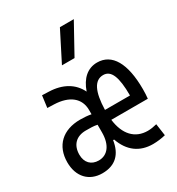

<svg xmlns="http://www.w3.org/2000/svg" viewBox="-189 -915 965 1045"><g transform="rotate(-30 293.0 -392.5)"><path d="M148.9 9.8C231.4 9.8 276.4 -36.6 288.6 -117.7H294.9C324.2 -33.7 383.3 9.8 466.8 9.8C493.2 9.8 522.5 5.9 545.9 0L535.2 -75.2C516.6 -70.3 496.1 -66.9 478.5 -66.9C397.9 -66.9 347.2 -122.1 335.4 -218.3H564.9C566.9 -235.4 567.9 -256.8 567.9 -276.9C567.9 -439 517.1 -527.3 423.8 -527.3C364.3 -527.3 320.3 -488.8 295.9 -418.5C265.1 -481.9 204.1 -518.1 117.7 -521L75.7 -522.5L65.9 -448.2L107.9 -446.8C202.6 -443.4 257.3 -398.9 257.3 -325.2V-298.3C237.3 -302.2 213.4 -304.2 188.5 -304.2C79.1 -304.2 12.2 -241.2 12.2 -137.2C12.2 -47.4 65.4 9.8 148.9 9.8ZM257.3 -184.1C257.3 -107.4 222.7 -60.5 166.5 -60.5C119.6 -60.5 89.8 -90.8 89.8 -140.6C89.8 -201.2 125.5 -237.3 186 -237.3C211.9 -237.3 237.3 -237.3 257.3 -232.4ZM332.5 -282.2C335.4 -397 364.3 -451.7 418.5 -451.7C467.8 -451.7 489.7 -398.9 489.7 -282.2ZM251 -609.4H330.1L432.6 -794.9H345.2Z"/></g></svg>

Font: Cascadia Mono PL SemiLight
Style: Regular
Weight: 350
Monospace: yes
Designer: Aaron Bell
Foundry: Saja Typeworks
Version: Version 2404.023